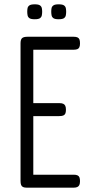

<svg xmlns="http://www.w3.org/2000/svg" viewBox="-20 -857 435 888"><path d="M104 11Q93 11 86.5 8Q80 5 77.5 -2Q75 -9 75 -20V-657Q75 -674 82 -680.5Q89 -687 107 -687H321Q332 -687 338.5 -684Q345 -681 347.5 -674.5Q350 -668 350 -656Q350 -645 347 -638.5Q344 -632 337.5 -629.5Q331 -627 320 -627H134V-380H255Q266 -380 272.5 -377Q279 -374 282 -367.5Q285 -361 285 -349Q285 -338 282 -331.5Q279 -325 272 -322.5Q265 -320 253 -320H134V-49H321Q332 -49 338.5 -46Q345 -43 347.5 -36.5Q350 -30 350 -19Q350 -8 347 -1.5Q344 5 337.5 8Q331 11 320 11ZM251 -768Q234 -768 227 -773Q220 -778 218.5 -786.5Q217 -795 217 -803Q217 -812 218.5 -819.5Q220 -827 227 -832Q234 -837 251 -837Q269 -837 276 -832Q283 -827 284.5 -819Q286 -811 286 -803Q286 -795 284.5 -786.5Q283 -778 276 -773Q269 -768 251 -768ZM141 -768Q123 -768 116 -773Q109 -778 107.5 -786.5Q106 -795 106 -803Q106 -812 107.5 -819.5Q109 -827 116 -832Q123 -837 141 -837Q158 -837 165 -832Q172 -827 173.5 -819Q175 -811 175 -803Q175 -795 173.5 -786.5Q172 -778 165 -773Q158 -768 141 -768Z"/></svg>

Font: Fredoka Condensed Light
Style: Regular
Weight: 300
Width: 3
Designer: Ben Nathan
Foundry: Milena B. Brandão, Ben Nathan
Version: Version 2.001